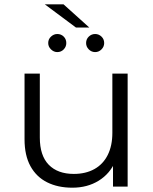

<svg xmlns="http://www.w3.org/2000/svg" viewBox="-20 -867 712 892"><path d="M316 5Q249 5 199 -20Q149 -45 121.5 -95Q94 -145 94 -220V-525H165V-228Q165 -144 206.5 -101.5Q248 -59 323 -59Q378 -59 418.5 -81.5Q459 -104 480.5 -147Q502 -190 502 -250V-525H573V0H505V-144L516 -118Q491 -60 438.5 -27.5Q386 5 316 5ZM422 -625Q405 -625 392.5 -637.5Q380 -650 380 -667Q380 -685 392.5 -697Q405 -709 422 -709Q439 -709 451.5 -697Q464 -685 464 -667Q464 -650 451.5 -637.5Q439 -625 422 -625ZM246 -625Q230 -625 217 -637.5Q204 -650 204 -667Q204 -685 217 -697Q230 -709 246 -709Q264 -709 276 -697Q288 -685 288 -667Q288 -650 276 -637.5Q264 -625 246 -625ZM333 -739 188 -847H275L395 -739Z"/></svg>

Font: Montserrat Thin
Style: Regular
Weight: 400
Version: Version 9.000